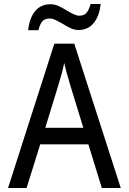

<svg xmlns="http://www.w3.org/2000/svg" viewBox="-20 -934 640 954"><path d="M419 -217H180L112 0H20L250 -717H349L580 0H486ZM394 -299 329 -511Q308 -580 299 -621Q289 -572 270 -511L205 -299ZM230 -913Q250 -913 269 -905Q288 -897 313 -881Q334 -869 348 -862.5Q362 -856 375 -856Q397 -856 409.5 -870Q422 -884 430 -914H480Q474 -854 445.5 -819.5Q417 -785 371 -785Q351 -785 333 -793Q315 -801 291 -816Q266 -830 253 -836Q240 -842 226 -842Q203 -842 190.5 -828Q178 -814 171 -784H120Q126 -844 154.5 -878.5Q183 -913 230 -913Z"/></svg>

Font: Noto Sans Mono UI
Style: Regular
Weight: 400
Monospace: yes
Designer: Monotype Design team
Foundry: Monotype Imaging Inc.
Version: Version 1.000